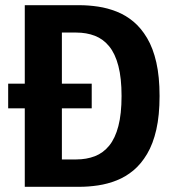

<svg xmlns="http://www.w3.org/2000/svg" viewBox="-20 -720 690 740"><path d="M75.5 0V-302.5H11.5V-397.5H75.5V-700H285.5Q321.5 -700 358.2 -694.5Q395 -689 429.8 -675.2Q464.5 -661.5 494.2 -636.8Q524 -612 547 -573.2Q570 -534.5 582.5 -479.5Q595 -424.5 595 -350Q595 -275.5 582.5 -220.5Q570 -165.5 547 -126.8Q524 -88 494.2 -63.2Q464.5 -38.5 429.8 -24.8Q395 -11 358.2 -5.5Q321.5 0 285.5 0ZM218.5 -105.5H274Q313.5 -105.5 345.8 -118Q378 -130.5 401 -158.8Q424 -187 436.2 -234Q448.5 -281 448.5 -350Q448.5 -419 436.2 -466Q424 -513 401 -541.2Q378 -569.5 345.8 -582Q313.5 -594.5 274 -594.5H218.5V-397.5H333.5V-302.5H218.5Z"/></svg>

Font: Trispace Thin SemiBold
Style: Regular
Weight: 600
Version: Version 1.210